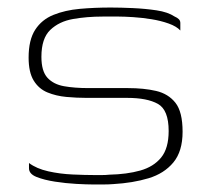

<svg xmlns="http://www.w3.org/2000/svg" viewBox="-20 -484 557 510"><path d="M57 -51Q77 -36 108 -29Q139 -22 173 -20.5Q207 -19 231 -19Q241 -19 251 -19Q261 -19 270 -20Q317 -21 352.5 -31Q388 -41 408 -65.5Q428 -90 428 -136Q428 -192 399.5 -208Q371 -224 318 -224Q301 -224 283.5 -224Q266 -224 247.5 -224Q229 -224 210 -224Q184 -224 156.5 -226.5Q129 -229 106 -238.5Q83 -248 69.5 -270Q56 -292 56 -331Q56 -378 73.5 -405Q91 -432 122 -444.5Q153 -457 192 -460.5Q231 -464 274 -464Q300 -464 333 -462.5Q366 -461 396 -456.5Q426 -452 444 -440Q451 -437 455 -433Q459 -429 459 -423Q459 -420 459 -416.5Q459 -413 459 -409.5Q459 -406 459 -403Q449 -414 428 -421.5Q407 -429 382 -433Q357 -437 333.5 -438.5Q310 -440 296 -440H252Q211 -440 174 -433.5Q137 -427 113.5 -404.5Q90 -382 90 -333Q90 -295 106 -277.5Q122 -260 150 -255Q178 -250 215 -250Q244 -250 270 -250Q296 -250 320 -250Q362 -250 394.5 -242.5Q427 -235 446 -211Q465 -187 465 -134Q465 -82 440.5 -52.5Q416 -23 374.5 -10.5Q333 2 281 5Q268 6 254.5 6Q241 6 227 6Q211 6 183 4.5Q155 3 126 -1.5Q97 -6 77 -14Q57 -22 57 -37Z"/></svg>

Font: Genos Thin ExtraLight
Style: Regular
Weight: 250
Version: Version 1.010